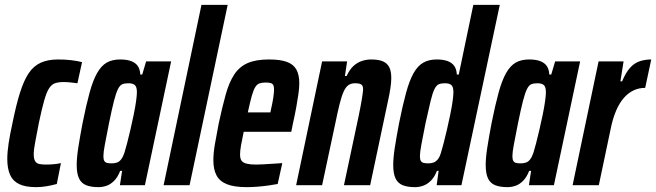

<svg xmlns="http://www.w3.org/2000/svg" viewBox="-20 -763 2703 791"><path d="M129 8Q85 8 59 -4.5Q33 -17 21.5 -43Q10 -69 10 -108Q10 -136 15.5 -172.5Q21 -209 31 -254Q46 -329 62 -380Q78 -431 98 -461Q118 -491 147.5 -504.5Q177 -518 219 -518Q248 -518 273.5 -515Q299 -512 318 -507L299 -420Q286 -422 270 -423.5Q254 -425 242 -425Q221 -425 206.5 -420Q192 -415 181.5 -398Q171 -381 161.5 -347Q152 -313 140 -256Q131 -208 125 -177.5Q119 -147 119 -127Q119 -109 124.5 -99.5Q130 -90 141.5 -87.5Q153 -85 171 -85Q185 -85 201.5 -86.5Q218 -88 231 -91L214 -5Q192 1 170.5 4.5Q149 8 129 8Z M386 8Q355 8 335 0Q315 -8 305.5 -28Q296 -48 296 -83Q296 -113 302.5 -155Q309 -197 320 -255Q335 -330 349 -381Q363 -432 380 -462Q397 -492 419.5 -505Q442 -518 475 -518Q503 -518 521 -511Q539 -504 548 -490.5Q557 -477 558 -456H566L582 -510H685L577 0H474L483 -59H475Q465 -33 450 -18Q435 -3 418.5 2.5Q402 8 386 8ZM440 -90Q453 -90 462.5 -93.5Q472 -97 479.5 -107Q487 -117 493 -135Q497 -148 503.5 -172.5Q510 -197 517 -227.5Q524 -258 530.5 -289Q537 -320 540.5 -345Q544 -370 544 -383Q544 -405 535.5 -412.5Q527 -420 509 -420Q494 -420 484 -416Q474 -412 466 -396Q458 -380 449.5 -347Q441 -314 429 -255Q418 -199 412 -167.5Q406 -136 406 -120Q406 -107 409.5 -100.5Q413 -94 420.5 -92Q428 -90 440 -90Z M654 0 810 -743H918L761 0Z M997 8Q945 8 915 -4Q885 -16 872 -40.5Q859 -65 859 -103Q859 -132 865.5 -170Q872 -208 881 -254Q896 -324 910 -374Q924 -424 945 -456Q966 -488 1000 -503Q1034 -518 1088 -518Q1135 -518 1162 -508Q1189 -498 1201 -476.5Q1213 -455 1213 -420Q1213 -401 1209.5 -376Q1206 -351 1200.5 -321Q1195 -291 1187 -255L1180 -220H984Q977 -187 973 -164.5Q969 -142 969 -126Q969 -109 975.5 -100.5Q982 -92 997 -88.5Q1012 -85 1034 -85Q1046 -85 1065 -86Q1084 -87 1105 -88.5Q1126 -90 1143 -91L1124 -5Q1109 -2 1087.5 1Q1066 4 1042.5 6Q1019 8 997 8ZM1001 -300H1094L1097 -315Q1103 -341 1106 -361.5Q1109 -382 1109 -394Q1109 -407 1105.5 -413Q1102 -419 1094.5 -421Q1087 -423 1075 -423Q1059 -423 1049 -419.5Q1039 -416 1031.5 -404Q1024 -392 1017 -367Q1010 -342 1001 -300Z M1200 0 1307 -510H1410L1401 -450H1408Q1420 -476 1435.5 -490.5Q1451 -505 1470 -511.5Q1489 -518 1509 -518Q1540 -518 1558 -510Q1576 -502 1584 -485.5Q1592 -469 1592 -441Q1592 -425 1588.5 -400.5Q1585 -376 1578 -345L1505 0H1397L1458 -287Q1467 -331 1471 -356Q1475 -381 1476 -394Q1476 -405 1472.5 -410.5Q1469 -416 1461.5 -418Q1454 -420 1443 -420Q1426 -420 1415 -412Q1404 -404 1395.5 -385Q1387 -366 1379 -334Q1371 -302 1361 -253L1307 0Z M1690 8Q1659 8 1639 0Q1619 -8 1609.5 -28Q1600 -48 1600 -83Q1600 -113 1606.5 -155Q1613 -197 1624 -255Q1639 -330 1653 -381Q1667 -432 1684 -462Q1701 -492 1724 -505Q1747 -518 1779 -518Q1807 -518 1825 -511Q1843 -504 1852 -490.5Q1861 -477 1862 -456H1870L1930 -743H2039L1881 0H1779L1787 -59H1780Q1770 -33 1754.5 -18Q1739 -3 1722.5 2.5Q1706 8 1690 8ZM1744 -90Q1757 -90 1766.5 -93.5Q1776 -97 1784 -107Q1792 -117 1797 -135Q1801 -148 1807.5 -172.5Q1814 -197 1821 -227.5Q1828 -258 1834.5 -289Q1841 -320 1844.5 -345Q1848 -370 1848 -383Q1848 -405 1839.5 -412.5Q1831 -420 1813 -420Q1798 -420 1788 -416Q1778 -412 1770 -396Q1762 -380 1754 -347Q1746 -314 1733 -255Q1722 -199 1716 -167.5Q1710 -136 1710 -120Q1710 -107 1713.5 -100.5Q1717 -94 1725 -92Q1733 -90 1744 -90Z M2071 8Q2040 8 2020 0Q2000 -8 1990.5 -28Q1981 -48 1981 -83Q1981 -113 1987.5 -155Q1994 -197 2005 -255Q2020 -330 2034 -381Q2048 -432 2065 -462Q2082 -492 2104.5 -505Q2127 -518 2160 -518Q2188 -518 2206 -511Q2224 -504 2233 -490.5Q2242 -477 2243 -456H2251L2267 -510H2370L2262 0H2159L2168 -59H2160Q2150 -33 2135 -18Q2120 -3 2103.5 2.5Q2087 8 2071 8ZM2125 -90Q2138 -90 2147.5 -93.5Q2157 -97 2164.5 -107Q2172 -117 2178 -135Q2182 -148 2188.5 -172.5Q2195 -197 2202 -227.5Q2209 -258 2215.5 -289Q2222 -320 2225.5 -345Q2229 -370 2229 -383Q2229 -405 2220.5 -412.5Q2212 -420 2194 -420Q2179 -420 2169 -416Q2159 -412 2151 -396Q2143 -380 2134.5 -347Q2126 -314 2114 -255Q2103 -199 2097 -167.5Q2091 -136 2091 -120Q2091 -107 2094.5 -100.5Q2098 -94 2105.5 -92Q2113 -90 2125 -90Z M2339 0 2446 -510H2549L2536 -428H2543Q2558 -464 2575.5 -483.5Q2593 -503 2615 -510.5Q2637 -518 2663 -518L2638 -401Q2612 -401 2590 -390.5Q2568 -380 2550 -359.5Q2532 -339 2518 -306.5Q2504 -274 2495 -228L2447 0Z"/></svg>

Font: Saira ExtraCondensed
Style: Bold Italic
Weight: 700
Width: 2
Italic angle: -12°
Designer: Hector Gatti with collaboration of the Omnibus-Type team
Foundry: Omnibus-Type
Version: Version 1.101